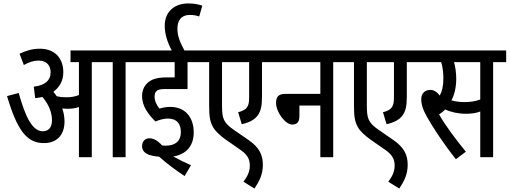

<svg xmlns="http://www.w3.org/2000/svg" viewBox="-20 -916 2970 1119"><path d="M356 -208C356 -238 350 -263 343 -284C353 -283 364 -282 374 -282C398 -282 419 -285 440 -292V0H515V-554H637V0H712V-554H788V-622H391V-554H440V-362C417 -353 395 -349 364 -349C343 -349 327 -351 311 -355C304 -364 298 -373 291 -381C325 -406 349 -443 349 -495C349 -576 300 -632 213 -632C166 -632 134 -621 94 -603L119 -537C147 -553 176 -563 203 -563C249 -563 275 -538 275 -494C275 -447 241 -418 177 -411L185 -344C199 -345 213 -348 227 -351C258 -315 283 -268 283 -215C283 -173 262 -151 230 -151C168 -151 128 -235 89 -374L21 -356C80 -157 136 -82 236 -82C309 -82 356 -127 356 -208Z M959 -225C1012 -225 1034 -193 1034 -147C1034 -90 998 -67 945 -67C939 -67 932 -68 925 -68C897 -100 871 -110 851 -110C825 -110 808 -92 808 -64C808 -23 849 -7 907 -3C951 36 1001 74 1056 110L1093 47C1058 32 1020 13 990 -4C1068 -17 1109 -68 1109 -144C1109 -233 1059 -293 972 -293C955 -293 930 -290 909 -283C893 -304 881 -326 881 -354C881 -365 884 -377 890 -383C899 -393 912 -397 939 -397H1073V-554H1154V-622H1055C1030 -667 1014 -705 1014 -749C1014 -793 1033 -829 1088 -829C1106 -829 1124 -826 1141 -820L1159 -883C1132 -892 1108 -896 1077 -896C1000 -896 940 -851 940 -765C940 -717 957 -666 981 -622H776V-554H998V-465H954C889 -465 860 -452 838 -431C819 -413 808 -387 808 -356C808 -293 849 -245 886 -208C912 -219 936 -225 959 -225Z M1574 -554V-622H1142V-554H1199V-302C1199 -237 1204 -208 1220 -178C1234 -151 1263 -126 1296 -102L1385 -40C1426 -11 1436 17 1436 49C1436 87 1420 115 1399 143L1463 183C1492 139 1512 101 1512 44C1512 -14 1490 -57 1430 -99L1343 -159C1281 -202 1274 -226 1274 -304V-554H1432V-349C1432 -315 1428 -300 1416 -286C1406 -275 1389 -267 1368 -262L1389 -192C1433 -202 1463 -218 1481 -242C1500 -268 1507 -296 1507 -354V-554Z M1562 -622V-554H1847V-369H1644C1600 -369 1589 -349 1589 -316C1589 -261 1644 -190 1683 -190C1713 -190 1725 -207 1725 -240V-301H1847V0H1922V-554H1998V-622Z M2418 -554V-622H1986V-554H2043V-302C2043 -237 2048 -208 2064 -178C2078 -151 2107 -126 2140 -102L2229 -40C2270 -11 2280 17 2280 49C2280 87 2264 115 2243 143L2307 183C2336 139 2356 101 2356 44C2356 -14 2334 -57 2274 -99L2187 -159C2125 -202 2118 -226 2118 -304V-554H2276V-349C2276 -315 2272 -300 2260 -286C2250 -275 2233 -267 2212 -262L2233 -192C2277 -202 2307 -218 2325 -242C2344 -268 2351 -296 2351 -354V-554Z M2854 -554H2930V-622H2406V-554H2551C2560 -527 2564 -493 2564 -459C2564 -413 2556 -383 2543 -359C2527 -380 2509 -392 2488 -392C2451 -392 2435 -366 2435 -338C2435 -310 2444 -277 2470 -232C2506 -170 2558 -88 2637 12L2695 -32C2641 -98 2579 -179 2539 -249C2552 -257 2564 -267 2575 -278C2606 -263 2650 -253 2694 -253C2727 -253 2753 -256 2779 -266V0H2854ZM2685 -321C2659 -321 2634 -325 2611 -331C2627 -360 2639 -404 2639 -457C2639 -490 2634 -528 2626 -554H2779V-336C2748 -325 2721 -321 2685 -321Z"/></svg>

Font: Noto Sans Devanagari UI ExtraCondensed
Style: Regular
Weight: 400
Width: 2
Designer: Jelle Bosma - Monotype Design Team
Foundry: Monotype Imaging Inc.
Version: Version 2.003